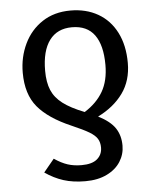

<svg xmlns="http://www.w3.org/2000/svg" viewBox="-53 -584 686 846"><g transform="rotate(-5 289.5 -161.5)"><path d="M467 74Q467 112 446.5 144.5Q426 177 386 196.5Q346 216 291 216Q236 216 194 202.5Q152 189 113 162L160 105Q191 126 218.5 135Q246 144 280 144Q327 144 349.5 124.5Q372 105 372 74Q372 51 362 35Q352 19 327 4Q302 -11 251 -33Q151 -76 104 -132.5Q57 -189 57 -284Q57 -353 85 -411.5Q113 -470 165.5 -504.5Q218 -539 290 -539Q359 -539 411.5 -509Q464 -479 493 -422Q522 -365 522 -287Q522 -209 482 -153.5Q442 -98 371 -63Q424 -36 445.5 -3.5Q467 29 467 74ZM314 -88Q368 -122 395.5 -169.5Q423 -217 423 -287Q423 -374 390 -419.5Q357 -465 290 -465Q225 -465 190.5 -418.5Q156 -372 156 -284Q156 -233 170.5 -198.5Q185 -164 219 -138Q253 -112 314 -88Z"/></g></svg>

Font: Fira GO
Style: Regular
Weight: 400
Designer: Carrois Corporate
Foundry: Carrois Corporate GbR
Version: Version 0.300